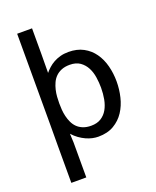

<svg xmlns="http://www.w3.org/2000/svg" viewBox="-164 -803 898 1102"><g transform="rotate(-20 284.5 -252.5)"><path d="M77.1 203.1Q77.1 131.8 77.1 76.9Q77.1 22 77.1 -20Q77.1 -62 77.4 -93.3Q77.6 -124.5 77.6 -148.7Q77.6 -172.9 77.6 -192.1Q77.6 -211.4 77.6 -230V-707.5H168.5V-548.8L167.5 -435.5Q178.7 -449.2 193.4 -462.4Q208 -475.6 226.3 -485.8Q244.6 -496.1 267.3 -502.4Q290 -508.8 317.4 -508.8Q370.1 -508.8 408.4 -488Q446.8 -467.3 471.7 -432.1Q496.6 -397 508.5 -351.1Q520.5 -305.2 520.5 -254.9Q520.5 -207.5 509.3 -160.6Q498 -113.8 473.6 -76.4Q449.2 -39.1 409.9 -15.9Q370.6 7.3 314.5 7.3Q297.4 7.3 278.3 3.2Q259.3 -1 240 -9.8Q220.7 -18.6 201.9 -32Q183.1 -45.4 166 -64.5L168.5 -9.3V203.1ZM168 -249.5Q168 -231.4 169.4 -210.7Q170.9 -189.9 175.8 -169.4Q180.7 -148.9 189.5 -130.1Q198.2 -111.3 212.4 -97.2Q226.6 -83 247.6 -74.5Q268.6 -65.9 297.4 -65.9Q333.5 -65.9 357.9 -81.3Q382.3 -96.7 397 -122.6Q411.6 -148.4 418 -181.9Q424.3 -215.3 424.3 -252Q424.3 -282.7 419.4 -315.7Q414.6 -348.6 400.6 -375.5Q386.7 -402.3 362.3 -419.7Q337.9 -437 299.3 -437Q270 -437 248.8 -428.2Q227.5 -419.4 212.9 -404.8Q198.2 -390.1 189.5 -370.8Q180.7 -351.6 175.8 -330.8Q170.9 -310.1 169.4 -289.1Q168 -268.1 168 -249.5Z"/></g></svg>

Font: Shanti
Style: Regular
Weight: 400
Designer: vernon adams
Foundry: vernon adams
Version: Version 1.000